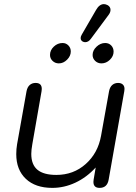

<svg xmlns="http://www.w3.org/2000/svg" viewBox="-20 -903 660 933"><path d="M59 -154Q59 -179 63 -202L109 -460Q113 -480 124.5 -490Q136 -500 153 -500Q183 -500 183 -471Q183 -464 182 -460L137 -202Q132 -174 132 -155Q132 -103 162 -78Q192 -53 254 -53Q337 -53 396.5 -106Q456 -159 471 -243L510 -460Q514 -480 525.5 -490Q537 -500 554 -500Q568 -500 576.5 -492.5Q585 -485 585 -471Q585 -464 584 -460L508 -30Q501 10 464 10Q434 10 434 -19Q434 -26 435 -30L445 -89Q401 -41 346.5 -15.5Q292 10 234 10Q152 10 105.5 -34Q59 -78 59 -154ZM372 -717Q372 -727 378 -736L447 -855Q463 -883 485 -883Q493 -883 503 -878Q517 -870 517 -855Q517 -843 508 -831L422 -715Q410 -698 394 -698Q388 -698 382 -701Q372 -707 372 -717ZM223 -636Q223 -659 241.5 -676.5Q260 -694 284 -694Q301 -694 312.5 -682Q324 -670 324 -653Q324 -631 306 -613Q288 -595 266 -595Q248 -595 235.5 -607Q223 -619 223 -636ZM430 -636Q430 -658 449 -676Q468 -694 491 -694Q509 -694 520.5 -682Q532 -670 532 -652Q532 -630 514 -612.5Q496 -595 473 -595Q455 -595 442.5 -607Q430 -619 430 -636Z"/></svg>

Font: Kodchasan
Style: Italic
Weight: 400
Italic angle: -10°
Version: Version 1.000; ttfautohint (v1.6)